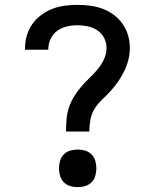

<svg xmlns="http://www.w3.org/2000/svg" viewBox="-20 -763 640 791"><path d="M252 -221Q252 -245 254 -270Q256 -295 263.5 -318.5Q271 -342 284 -363.5Q297 -385 313 -404Q329 -423 347 -440Q365 -457 381 -476Q397 -495 408 -518Q419 -541 419 -566Q419 -587 409 -606.5Q399 -626 381 -638Q363 -650 341.5 -654.5Q320 -659 299 -659Q277 -659 255.5 -654Q234 -649 216.5 -636.5Q199 -624 189 -603.5Q179 -583 179 -561Q179 -560 179 -559.5Q179 -559 179 -558H83Q83 -559 83 -561Q83 -563 83 -564Q83 -591 90.5 -616.5Q98 -642 113 -663.5Q128 -685 149.5 -701Q171 -717 195.5 -726.5Q220 -736 246.5 -739.5Q273 -743 299 -743Q325 -743 351.5 -739.5Q378 -736 402.5 -727Q427 -718 448.5 -702Q470 -686 485 -664.5Q500 -643 507.5 -617.5Q515 -592 515 -566Q515 -541 509 -517Q503 -493 492 -470.5Q481 -448 467 -427.5Q453 -407 436.5 -389Q420 -371 401.5 -353.5Q383 -336 370 -315.5Q357 -295 352.5 -270Q348 -245 348 -221ZM300 8Q284 8 269 3.5Q254 -1 243 -12Q232 -23 227.5 -38.5Q223 -54 223 -69Q223 -85 227.5 -100.5Q232 -116 243 -127Q254 -138 269 -142.5Q284 -147 300 -147Q316 -147 331 -142.5Q346 -138 357 -127Q368 -116 372.5 -100.5Q377 -85 377 -69Q377 -54 372.5 -38.5Q368 -23 357 -12Q346 -1 331 3.5Q316 8 300 8Z"/></svg>

Font: Iosevka Custom Medium Extended
Style: Regular
Weight: 500
Width: 7
Monospace: yes
Designer: Belleve Invis
Foundry: Belleve Invis
Version: Version 11.2.4; ttfautohint (v1.8.4)